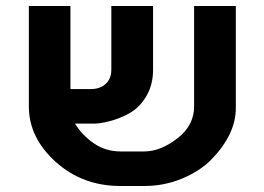

<svg xmlns="http://www.w3.org/2000/svg" viewBox="-20 -620 880 640"><path d="M230 -208Q254.4 -168.5 293.5 -141.8Q332.5 -115.2 381.8 -115.2H460.9Q515.1 -115.2 571.8 -159.2Q627 -202.1 627 -265.1V-600.1H766.1V-259.8Q766.1 -172.9 686 -89.8Q648.4 -50.8 588.4 -25.4Q528.3 0 460.9 0H381.8Q254.9 0 166 -80.1Q76.2 -161.1 76.2 -265.1V-600.1H214.8V-323.2H283.2Q314 -323.2 332.5 -340.6Q351.1 -357.9 351.1 -387.2V-600.1H490.2V-387.2Q490.2 -336.9 467 -298.1Q443.8 -259.3 407.2 -240.2Q377.4 -224.1 344.2 -215.8Q314 -208 293.9 -208Z"/></svg>

Font: Miedinger*
Style: Bold
Weight: 700
Version: Version 001.000